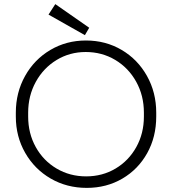

<svg xmlns="http://www.w3.org/2000/svg" viewBox="-20 -897 838 934"><path d="M57 -330V-349Q57 -447 102 -527.5Q147 -608 225 -654Q303 -700 398 -700Q494 -700 572 -654Q650 -608 695 -527.5Q740 -447 740 -349V-330Q740 -231 696 -152Q652 -73 575 -28Q498 17 402 17Q305 17 226.5 -28.5Q148 -74 102.5 -153.5Q57 -233 57 -330ZM680 -330V-349Q680 -432 642.5 -499.5Q605 -567 540.5 -605.5Q476 -644 397 -644Q319 -644 255 -605Q191 -566 154 -498.5Q117 -431 117 -349V-330Q117 -248 154 -181.5Q191 -115 255.5 -77Q320 -39 399 -39Q478 -39 542 -77Q606 -115 643 -181.5Q680 -248 680 -330ZM216 -826 249 -877 414 -762 393 -726Z"/></svg>

Font: Bellota
Style: Regular
Weight: 400
Designer: Kemie Guaida
Foundry: Kemie Guaida
Version: Version 4.001